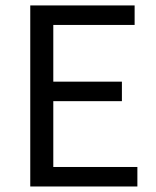

<svg xmlns="http://www.w3.org/2000/svg" viewBox="-20 -676 567 696"><path d="M89.7 0V-656.3H468V-585.6H173.2V-380H421.9V-309.3H173.2V-70.7H478V0Z"/></svg>

Font: Source Sans 3 VF
Style: Regular
Weight: 200
Designer: Paul D. Hunt
Foundry: Adobe
Version: Version 3.046;hotconv 1.0.118;makeotfexe 2.5.65603